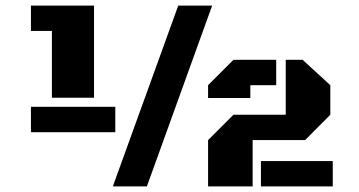

<svg xmlns="http://www.w3.org/2000/svg" viewBox="-20 -668 1285 688"><path d="M384.3 0 618.7 -647.9H740.2L506.3 0ZM166 -317.9V-557.1H90.8V-647.9H316.9V-317.9ZM725.6 0V-166L816.4 -256.8H1003.9V-453.6H1064.5L1163.6 -362.8V-256.8L1073.2 -166H885.3V0ZM725.6 -316.9V-362.8L816.4 -453.6H969.7V-362.8H877V-316.9ZM90.8 -194.3V-285.2H393.1V-194.3ZM915 0V-90.8H1172.4V0Z"/></svg>

Font: Black Ops One
Style: Regular
Weight: 400
Designer: James Grieshaber, Eben Sorkin
Foundry: Sorkin Type Co.
Version: Version 1.004; ttfautohint (v1.8.4.7-5d5b)